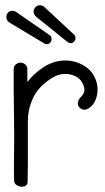

<svg xmlns="http://www.w3.org/2000/svg" viewBox="-20 -714 401 730"><path d="M248 -550Q245 -550 242 -551.5Q239 -553 237 -554L119 -649Q106 -660 108 -673Q110 -683 117.5 -689Q125 -695 134 -694Q143 -693 149 -687L261 -583Q268 -577 267 -566Q266 -559 260 -554Q254 -549 248 -550ZM159 -546Q156 -546 153 -547Q150 -548 148 -549L18 -627Q4 -635 4 -649Q4 -659 10.5 -666Q17 -673 27 -673Q35 -673 42 -668L168 -581Q176 -576 176 -565Q176 -558 171 -552Q166 -546 159 -546ZM64 -4Q54 -4 44.5 -9.5Q35 -15 34 -24Q33 -41 33 -56.5Q33 -72 33 -85Q33 -113 33.5 -139.5Q34 -166 34 -201Q34 -245 33 -288Q32 -331 32 -374V-450Q32 -463 40.5 -469.5Q49 -476 58 -476Q67 -476 75.5 -469.5Q84 -463 84 -450V-402Q109 -435 147 -459.5Q185 -484 228 -484Q266 -484 299 -464.5Q332 -445 345 -408Q351 -392 351 -373Q351 -353 343 -333.5Q335 -314 317 -302Q309 -297 301 -297Q291 -297 283.5 -304Q276 -311 276 -321Q276 -332 284 -341Q292 -350 296.5 -357Q301 -364 301 -372Q301 -381 297 -390Q290 -411 270.5 -422Q251 -433 228 -433Q203 -433 180 -419Q157 -405 139 -388Q113 -363 99.5 -327Q86 -291 86 -255V-170Q86 -133 86 -97Q86 -61 85 -24Q85 -13 78.5 -8.5Q72 -4 64 -4Z"/></svg>

Font: Twinkle Star
Style: Regular
Weight: 400
Designer: Robert E. Leuschke
Foundry: Robert E. Leuschke
Version: Version 2.010; ttfautohint (v1.8.3)